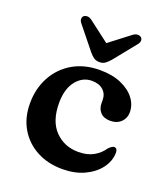

<svg xmlns="http://www.w3.org/2000/svg" viewBox="-132 -797 790 903"><g transform="rotate(20 263.0 -345.5)"><path d="M492 -346.5Q492 -317.5 471.8 -297.8Q451.5 -278 418.5 -278Q386 -278 369 -296Q352 -314 352 -342.5V-357.5Q352 -388 331.2 -406.8Q310.5 -425.5 274.5 -425.5Q227.5 -425.5 195.8 -385.5Q164 -345.5 164 -275Q164 -184.5 210.2 -136.8Q256.5 -89 327.5 -89Q371.5 -89 402.5 -106.2Q433.5 -123.5 452.5 -152Q469.5 -169 479 -169Q496 -168.5 495.5 -143.5Q494 -102 466.8 -66.5Q439.5 -31 392.5 -9.2Q345.5 12.5 284 12.5Q211.5 12.5 155.5 -17.5Q99.5 -47.5 67.8 -101.2Q36 -155 36 -227Q36 -300.5 67.8 -359.2Q99.5 -418 157.2 -452Q215 -486 293.5 -486Q354.5 -486 399 -466.8Q443.5 -447.5 467.8 -415.8Q492 -384 492 -346.5ZM328.5 -551Q316 -536.5 304.5 -528.2Q293 -520 276.5 -520Q259.5 -520 247.8 -528Q236 -536 224 -551L135 -661.5Q126 -672.5 126.2 -682Q126.5 -691.5 132.5 -697Q140 -703 150.8 -702.8Q161.5 -702.5 173 -694L276.5 -615L379.5 -694Q391 -702.5 401.8 -702.8Q412.5 -703 420 -697Q426 -691.5 426.2 -682Q426.5 -672.5 417.5 -661.5Z"/></g></svg>

Font: Fraunces 9pt Soft SemiBold
Style: Regular
Weight: 600
Version: Version 1.000;[b76b70a41]